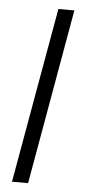

<svg xmlns="http://www.w3.org/2000/svg" viewBox="-51 -706 336 736"><g transform="rotate(5 117.5 -337.5)"><path d="M24 0H86L205 -675H143.5Z"/></g></svg>

Font: Anybody UltraCondensed Thin Light
Style: Italic
Weight: 300
Italic angle: -10°
Version: Version 1.111